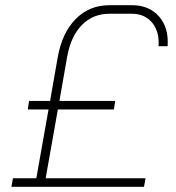

<svg xmlns="http://www.w3.org/2000/svg" viewBox="-20 -720 679 740"><path d="M626 -542H591Q595 -598 566.5 -632.5Q538 -667 488 -667H402Q338 -667 295.5 -623.5Q253 -580 239 -502L209 -331H424L419 -298H203L156 -33H541L535 0H24L30 -33H120L167 -298H87L92 -331H173L203 -502Q220 -595 272.5 -647.5Q325 -700 402 -700H488Q555 -700 593 -656.5Q631 -613 626 -542Z"/></svg>

Font: Bai Jamjuree ExtraLight
Style: Italic
Weight: 275
Italic angle: -10°
Version: Version 1.000; ttfautohint (v1.6)